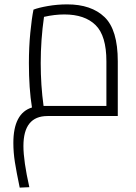

<svg xmlns="http://www.w3.org/2000/svg" viewBox="-20 -530 623 877"><path d="M518 -250V0H197Q87 0 87 137Q87 205 114 325L70 327Q55 255 48 210.5Q41 166 41 123Q41 -13 126 -39Q112 -125 112 -242Q112 -315 118.5 -381Q125 -447 133 -486Q156 -495 199 -502.5Q242 -510 287 -510Q397 -510 457.5 -452Q518 -394 518 -250ZM466 -46V-250Q466 -367 416.5 -415.5Q367 -464 274 -464Q229 -464 181 -453Q166 -348 166 -242Q166 -140 179 -46Z"/></svg>

Font: Cairo Light
Style: Regular
Weight: 300
Designer: Mohamed Gaber, the designers of Titillium
Foundry: Kief Type Foundry
Version: Version 2.009; ttfautohint (v1.5.33-1714) -l 8 -r 50 -G 200 